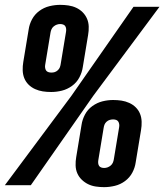

<svg xmlns="http://www.w3.org/2000/svg" viewBox="-34 -763 677 791"><path d="M177 -384Q159 -384 142.5 -386.5Q126 -389 110.5 -396Q95 -403 83.5 -414.5Q72 -426 66 -441Q60 -456 59.5 -473.5Q59 -491 62 -508L84 -641Q87 -663 98 -683.5Q109 -704 128 -718Q147 -732 169.5 -737.5Q192 -743 214 -743Q231 -743 248 -740.5Q265 -738 280 -731Q295 -724 306.5 -712.5Q318 -701 324.5 -686Q331 -671 331.5 -653.5Q332 -636 329 -619L307 -486Q304 -465 293 -444Q282 -423 262.5 -409Q243 -395 221 -389.5Q199 -384 177 -384ZM93 0H-14L260 -368L516 -735H623L350 -368ZM178 -464Q185 -464 191.5 -466Q198 -468 204 -473.5Q210 -479 212.5 -485.5Q215 -492 216 -499L238 -632Q239 -638 238.5 -644Q238 -650 235 -655Q232 -660 226 -662Q220 -664 214 -664Q207 -664 200 -661.5Q193 -659 187 -654Q181 -649 178 -642Q175 -635 174 -628L152 -495Q151 -489 152 -483Q153 -477 156 -472.5Q159 -468 165 -466Q171 -464 178 -464ZM395 8Q378 8 361 5.5Q344 3 329.5 -4Q315 -11 303 -22.5Q291 -34 284.5 -49Q278 -64 277.5 -81.5Q277 -99 280 -116L302 -249Q305 -270 316 -291Q327 -312 346.5 -326Q366 -340 388 -345.5Q410 -351 432 -351Q450 -351 466.5 -348.5Q483 -346 498.5 -339Q514 -332 525.5 -320.5Q537 -309 543 -294Q549 -279 549.5 -261.5Q550 -244 547 -227L525 -94Q522 -72 511 -51.5Q500 -31 481 -17Q462 -3 439.5 2.5Q417 8 395 8ZM395 -71Q402 -71 409 -73.5Q416 -76 422 -81Q428 -86 431 -93Q434 -100 435 -107L457 -240Q458 -246 457 -252Q456 -258 453 -262.5Q450 -267 444.5 -269Q439 -271 432 -271Q425 -271 418 -269Q411 -267 405 -261.5Q399 -256 396.5 -249.5Q394 -243 393 -236L371 -103Q370 -97 370.5 -91Q371 -85 374 -80Q377 -75 383 -73Q389 -71 395 -71Z"/></svg>

Font: Iosevka Aile Semibold
Style: Italic
Weight: 600
Italic angle: -9°
Designer: Belleve Invis
Foundry: Belleve Invis
Version: Version 31.1.0; ttfautohint (v1.8.4)